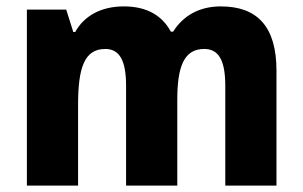

<svg xmlns="http://www.w3.org/2000/svg" viewBox="-20 -580 946 600"><path d="M670 -560C604 -560 553 -532 521 -481H514C488 -529 442 -560 367 -560C294 -560 242 -529 215 -480H209L187 -550H64V0H224V-252C224 -367 243 -427 309 -427C353 -427 374 -392 374 -312V0H534V-268C534 -372 555 -427 618 -427C662 -427 684 -394 684 -312V0H844V-359C844 -497 784 -560 670 -560Z"/></svg>

Font: Noto Sans Lao SemiCondensed ExtraBold
Style: Regular
Weight: 800
Width: 4
Designer: Monotype Design Team
Foundry: Monotype Imaging Inc.
Version: Version 2.003